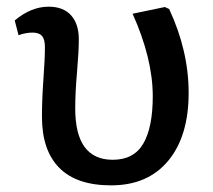

<svg xmlns="http://www.w3.org/2000/svg" viewBox="-20 -538 634 572"><path d="M311 14.2Q208 14.2 156.5 -38.1Q105 -90.3 105 -189.9Q105 -242.2 109.4 -302.2Q113.8 -362.3 113.8 -397.9Q113.8 -420.9 105 -430.9Q96.2 -440.9 77.1 -440.9Q56.6 -440.9 35.2 -433.1L23.9 -477.1Q72.8 -518.1 125 -518.1Q168.5 -518.1 191.7 -492.4Q214.8 -466.8 214.8 -420.9Q214.8 -385.3 209.5 -323.7Q204.1 -262.2 204.1 -214.8Q204.1 -62 315.9 -62Q378.9 -62 407 -110.4Q435.1 -158.7 435.1 -251Q435.1 -363.3 375 -497.1L471.2 -517.1L483.9 -511.2Q542 -386.7 542 -261.2Q542 -132.3 481.2 -59.1Q420.4 14.2 311 14.2Z"/></svg>

Font: Literata Book Medium
Style: Regular
Weight: 500
Designer: Latin by Veronika Burian and Jose Scaglione. Greek by Irene Vlachou. Cyrillic by Vera Evstafieva
Foundry: TypeTogether
Version: Version 2.003;PS 002.003;hotconv 1.0.88;makeotf.lib2.5.64775